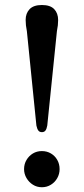

<svg xmlns="http://www.w3.org/2000/svg" viewBox="-20 -758 343 786"><path d="M151.5 -737.5Q186 -737.5 202 -720.5Q218 -703.5 218 -676Q218 -666 216.8 -654.2Q215.5 -642.5 213 -630.5L173.5 -244Q171 -230 166 -223.5Q161 -217 151.5 -217Q142 -217 137 -223.5Q132 -230 129 -244L90 -630.5Q87.5 -643 86.2 -654.2Q85 -665.5 85 -676.5Q85 -703.5 101.2 -720.5Q117.5 -737.5 151.5 -737.5ZM151.5 8.5Q131 8.5 114.8 -1.8Q98.5 -12 88.5 -29Q78.5 -46 78.5 -65.5Q78.5 -86.5 88.5 -103.2Q98.5 -120 114.8 -129.8Q131 -139.5 151.5 -139.5Q172 -139.5 188.5 -129.8Q205 -120 214.5 -103.2Q224 -86.5 224 -65.5Q224 -46 214.5 -29Q205 -12 188.5 -1.8Q172 8.5 151.5 8.5Z"/></svg>

Font: Fraunces 24pt
Style: Regular
Weight: 400
Version: Version 1.000;[b76b70a41]